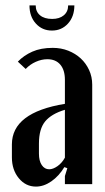

<svg xmlns="http://www.w3.org/2000/svg" viewBox="-20 -681 389 710"><path d="M24 -147Q24 -265 220 -297V-386Q220 -422 203 -442Q186 -462 155 -462Q134 -462 112.5 -452.5Q91 -443 75 -426L46 -453Q68 -476 99.5 -490Q131 -504 175 -504Q206 -504 232.5 -493.5Q259 -483 278.5 -465Q298 -447 309.5 -422Q321 -397 321 -368V0H220V-30L229 -59L218 -63Q198 -30 170 -10.5Q142 9 113 9Q75 9 49.5 -22Q24 -53 24 -99ZM162 -55Q176 -55 192.5 -66.5Q209 -78 220 -98V-275Q170 -260 147 -232Q124 -204 124 -150V-113Q124 -86 134.5 -70.5Q145 -55 162 -55ZM232 -661H255Q255 -620 231.5 -594Q208 -568 172 -568Q136 -568 112.5 -594Q89 -620 89 -661H112Q112 -638 128 -624.5Q144 -611 173 -611Q200 -611 216 -624.5Q232 -638 232 -661Z"/></svg>

Font: Moniqa Paragraph
Style: Bold
Weight: 700
Designer: Rajesh Rajput
Foundry: Rajesh Rajput
Version: Version 1.000